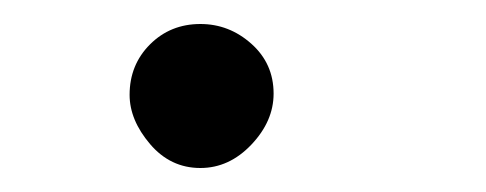

<svg xmlns="http://www.w3.org/2000/svg" viewBox="-20 -289 405 160"><path d="M147 -149Q122 -149 105 -169Q88 -189 88 -210Q88 -235 105 -252Q122 -269 147 -269Q171 -269 189.5 -252.5Q208 -236 208 -211Q208 -188 189.5 -168.5Q171 -149 147 -149Z"/></svg>

Font: Edu QLD Beginner SemiBold
Style: Regular
Weight: 600
Designer: Tina and Corey Anderson
Foundry: Google for Education
Version: Version 1.003